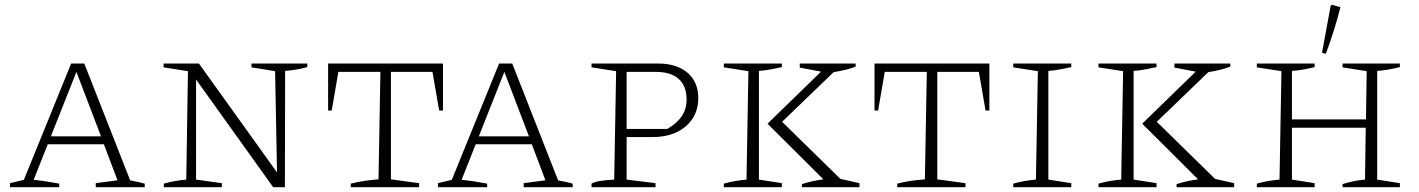

<svg xmlns="http://www.w3.org/2000/svg" viewBox="-20 -784 5941 804"><path d="M525 -29Q536 -26 543 -25Q550 -24 559 -22Q568 -20 586 -15V0H381V-17L472 -29L415 -180H180L121 -31Q151 -28 176 -24Q201 -20 228 -15V0H22V-17L80 -31L278 -518H333ZM193 -213H403L300 -483Z M1033 -518H1267V-503Q1241 -496 1219.5 -492.5Q1198 -489 1174 -487L1173 0H1124L801 -451V-32L909 -17V0H666V-15Q690 -22 713.5 -26Q737 -30 760 -32L767 -486L665 -502V-518H813L1140 -62L1132 -486L1033 -502Z M1835 -518V-321H1819L1791 -483H1617V-33L1735 -17V0H1449V-15Q1480 -23 1509 -27Q1538 -31 1565 -33L1573 -483H1397L1369 -321H1354V-518Z M2317 -29Q2328 -26 2335 -25Q2342 -24 2351 -22Q2360 -20 2378 -15V0H2173V-17L2264 -29L2207 -180H1972L1913 -31Q1943 -28 1968 -24Q1993 -20 2020 -15V0H1814V-17L1872 -31L2070 -518H2125ZM1985 -213H2195L2092 -483Z M2735 -518Q2814 -518 2859 -479.5Q2904 -441 2904 -373Q2904 -300 2851.5 -255Q2799 -210 2712 -210H2604V-32L2725 -17V0H2457V-15Q2471 -23 2494.5 -26.5Q2518 -30 2552 -32L2560 -486L2457 -502V-518ZM2726 -483H2604V-244H2774Q2815 -268 2835 -297.5Q2855 -327 2855 -367Q2855 -424 2822 -453.5Q2789 -483 2726 -483Z M3011 0V-15Q3035 -22 3059 -26Q3083 -30 3106 -32L3114 -486L3011 -502V-518H3254V-503Q3234 -499 3210 -494Q3186 -489 3158 -487V-32L3254 -17V0ZM3338 0V-13Q3381 -27 3428 -33L3194 -266L3418 -484L3329 -501V-518H3563V-505Q3542 -497 3519.5 -491.5Q3497 -486 3471 -482L3255 -274L3499 -35L3579 -17V0Z M4123 -518V-321H4107L4079 -483H3905V-33L4023 -17V0H3737V-15Q3768 -23 3797 -27Q3826 -31 3853 -33L3861 -483H3685L3657 -321H3642V-518Z M4223 0V-15Q4247 -22 4271 -26Q4295 -30 4318 -32L4326 -486L4223 -502V-518H4466V-503Q4446 -499 4422 -494Q4398 -489 4370 -487V-32L4466 -17V0Z M4580 0V-15Q4604 -22 4628 -26Q4652 -30 4675 -32L4683 -486L4580 -502V-518H4823V-503Q4803 -499 4779 -494Q4755 -489 4727 -487V-32L4823 -17V0ZM4907 0V-13Q4950 -27 4997 -33L4763 -266L4987 -484L4898 -501V-518H5132V-505Q5111 -497 5088.5 -491.5Q5066 -486 5040 -482L4824 -274L5068 -35L5148 -17V0Z M5243 0V-15Q5267 -22 5291 -26Q5315 -30 5338 -32L5346 -486L5243 -502V-518H5485V-503Q5465 -498 5441 -493.5Q5417 -489 5390 -487V-284H5700L5703 -486L5602 -502V-518H5842V-503Q5823 -498 5798 -493.5Q5773 -489 5747 -487V-32L5842 -17V0H5602V-13Q5649 -28 5696 -32L5699 -249H5390V-32L5485 -17V0ZM5532 -559 5516 -563 5552 -759 5557 -764 5593 -754Q5568 -655 5532 -559Z"/></svg>

Font: Piazzolla SC ExtraLight
Style: Regular
Weight: 200
Designer: Juan Pablo del Peral
Foundry: Huerta Tipografica
Version: Version 1.330